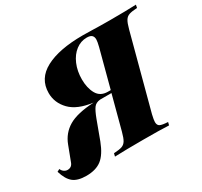

<svg xmlns="http://www.w3.org/2000/svg" viewBox="-214 -908 1182 1122"><g transform="rotate(-30 377.5 -347.0)"><path d="M820 -708 816 -688Q780 -686 762 -680Q744 -674 733.5 -657Q723 -640 713 -602L581 -106Q573 -72 573 -58Q573 -36 587.5 -29Q602 -22 640 -20L635 0Q579 -3 459 -3Q345 -3 270 0L275 -20Q312 -22 329.5 -28Q347 -34 357.5 -51Q368 -68 378 -106L438 -332H383H361Q332 -329 318 -310Q304 -291 287 -246L240 -119Q212 -46 173.5 -16Q135 14 70 14Q12 14 -18 -10Q-48 -34 -65 -91L-48 -100Q-42 -86 -31 -78.5Q-20 -71 -8 -71Q20 -71 30 -98L68 -198Q92 -262 149 -296Q206 -330 320 -336Q217 -349 168.5 -399Q120 -449 120 -515Q120 -612 210.5 -660Q301 -708 461 -708L519 -707Q581 -705 643 -705Q757 -705 820 -708ZM518 -648Q518 -666 508 -675.5Q498 -685 474 -685Q434 -685 400.5 -659.5Q367 -634 347.5 -588.5Q328 -543 328 -487Q328 -429 350.5 -389Q373 -349 424 -349H443L510 -602Q518 -634 518 -648Z"/></g></svg>

Font: Playfair Display SC Black
Style: Italic
Weight: 900
Italic angle: -14°
Designer: Claus Eggers Sørensen
Foundry: Claus Eggers Sørensen
Version: Version 1.200; ttfautohint (v1.6)